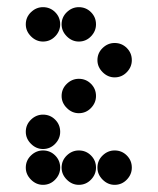

<svg xmlns="http://www.w3.org/2000/svg" viewBox="-20 -718 440 536"><path d="M52 -650Q52 -631 66.5 -616.5Q81 -602 100 -602Q120 -602 134 -616.5Q148 -631 148 -650Q148 -670 134 -684Q120 -698 100 -698Q81 -698 66.5 -684Q52 -670 52 -650ZM152 -650Q152 -631 166.5 -616.5Q181 -602 200 -602Q220 -602 234 -616.5Q248 -631 248 -650Q248 -670 234 -684Q220 -698 200 -698Q181 -698 166.5 -684Q152 -670 152 -650ZM252 -550Q252 -531 266.5 -516.5Q281 -502 300 -502Q320 -502 334 -516.5Q348 -531 348 -550Q348 -570 334 -584Q320 -598 300 -598Q281 -598 266.5 -584Q252 -570 252 -550ZM152 -450Q152 -431 166.5 -416.5Q181 -402 200 -402Q220 -402 234 -416.5Q248 -431 248 -450Q248 -470 234 -484Q220 -498 200 -498Q181 -498 166.5 -484Q152 -470 152 -450ZM52 -350Q52 -331 66.5 -316.5Q81 -302 100 -302Q120 -302 134 -316.5Q148 -331 148 -350Q148 -370 134 -384Q120 -398 100 -398Q81 -398 66.5 -384Q52 -370 52 -350ZM52 -250Q52 -231 66.5 -216.5Q81 -202 100 -202Q120 -202 134 -216.5Q148 -231 148 -250Q148 -270 134 -284Q120 -298 100 -298Q81 -298 66.5 -284Q52 -270 52 -250ZM152 -250Q152 -231 166.5 -216.5Q181 -202 200 -202Q220 -202 234 -216.5Q248 -231 248 -250Q248 -270 234 -284Q220 -298 200 -298Q181 -298 166.5 -284Q152 -270 152 -250ZM252 -250Q252 -231 266.5 -216.5Q281 -202 300 -202Q320 -202 334 -216.5Q348 -231 348 -250Q348 -270 334 -284Q320 -298 300 -298Q281 -298 266.5 -284Q252 -270 252 -250Z"/></svg>

Font: Matrix Sans Print
Style: Regular
Weight: 400
Designer: Brad Neil
Version: Version 1.100